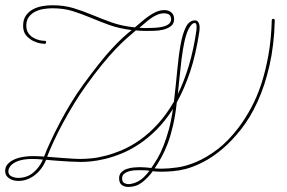

<svg xmlns="http://www.w3.org/2000/svg" viewBox="-76 -605 1112 745"><path d="M386.1 87.2Q386.1 72.3 394.9 63.5Q403.6 54.7 416 50.5Q428.4 46.2 442.1 44.9Q455.7 43.6 464.8 43.6Q477.2 43.6 489.3 44.6Q501.3 45.6 511.1 46.9Q522.1 31.2 534.5 10.4Q546.9 -10.4 557.9 -38.1Q569 -65.8 578.8 -101.2Q588.5 -136.7 595.1 -182.3Q565.1 -135.4 531.6 -101.9Q498 -68.4 463.5 -45.6Q429 -22.8 395.2 -9.1Q361.3 4.6 331.4 11.7Q301.4 18.9 277.3 21.2Q253.3 23.4 238.3 23.4Q212.9 22.8 193 21.8Q173.2 20.8 157.2 19.5Q141.3 18.2 127.9 17.3Q114.6 16.3 102.9 15Q87.9 52.1 58.9 74.5Q29.9 97 -5.2 97Q-26 97 -41 86.6Q-56 76.2 -56 59.2Q-56 41.7 -45.2 30.6Q-34.5 19.5 -18.2 12.7Q-2 5.9 16.3 3.3Q34.5 0.7 50.1 0.7Q73.6 0.7 95.1 2.6Q104.8 -23.4 120.8 -57.6Q136.7 -91.8 156.6 -129.6Q176.4 -167.3 199.5 -205.4Q222.7 -243.5 247.4 -277.3Q280.6 -322.9 307.3 -356.4Q334 -390 356.4 -414.4Q378.9 -438.8 397.8 -456.4Q416.7 -474 434.9 -488.3Q384.1 -494.8 346 -508.8Q307.9 -522.8 273.8 -537.1Q239.6 -551.4 205.1 -562.2Q170.6 -572.9 127 -572.9Q110.7 -572.9 92.8 -570Q74.9 -567.1 60.2 -559.6Q45.6 -552.1 35.8 -539.1Q26 -526 26 -505.2Q26 -488.9 33.5 -477.5Q41 -466.1 52.1 -459.3Q63.2 -452.5 75.5 -449.5Q87.9 -446.6 97.7 -446.6Q102.9 -446.6 102.9 -441.4Q102.9 -434.9 97 -434.9Q95.7 -434.9 82.7 -436.5Q69.7 -438.2 54.4 -445.3Q39.1 -452.5 26.4 -466.5Q13.7 -480.5 13.7 -505.2Q13.7 -529.3 24.7 -544.9Q35.8 -560.5 52.7 -569.3Q69.7 -578.1 89.5 -581.4Q109.4 -584.6 127 -584.6Q173.2 -584.6 210 -573.2Q246.7 -561.8 282.6 -546.9Q318.4 -531.9 357.4 -517.9Q396.5 -503.9 447.3 -498.7Q460.3 -509.1 473.6 -520.8Q487 -532.6 501.3 -542.6Q515.6 -552.7 530.6 -559.2Q545.6 -565.8 562.5 -565.8Q577.5 -565.8 588.5 -557Q599.6 -548.2 599.6 -531.2Q599.6 -513 587.2 -503.6Q574.9 -494.1 557.3 -489.9Q539.7 -485.7 521.2 -485.4Q502.6 -485 490.9 -485Q469.4 -485 451.2 -487Q432.3 -471.4 412.8 -453.8Q393.2 -436.2 370.1 -411.8Q347 -387.4 319.3 -353.5Q291.7 -319.7 256.5 -270.8Q233.1 -238.3 210.3 -200.8Q187.5 -163.4 167.6 -126.6Q147.8 -89.8 132.2 -56Q116.5 -22.1 106.8 3.3Q143.2 6.5 167.6 8.1Q192.1 9.8 206.7 10.7Q221.4 11.7 228.5 11.7Q235.7 11.7 238.3 11.7Q253.9 11.7 278.6 9.4Q303.4 7.2 333.7 -0.7Q363.9 -8.5 398.4 -23.1Q432.9 -37.8 467.8 -62.5Q502.6 -87.2 536.1 -123.7Q569.7 -160.2 599 -210.9Q599 -214.8 599.6 -216.8Q606.8 -278.6 612 -334.6Q617.2 -390.6 625 -433.3Q632.8 -475.9 645.8 -501Q658.9 -526 681 -526Q689.5 -526 694 -518.2Q698.6 -510.4 698.6 -497.4Q698.6 -490.9 697.9 -486.7Q697.3 -482.4 697.3 -481.1Q684.2 -393.9 661.8 -326.8Q639.3 -259.8 610 -207.7Q604.2 -154.9 594.7 -115.2Q585.3 -75.5 573.6 -45.2Q561.8 -15 549.2 7.5Q536.5 29.9 524.1 48.2Q529.9 48.8 536.8 49.2Q543.6 49.5 551.4 49.5Q577.5 49.5 612.3 44.6Q647.1 39.7 686.2 23.1Q725.3 6.5 767.3 -25.1Q809.2 -56.6 850.3 -110.7Q875.7 -144.5 898.4 -186.5Q921.2 -228.5 938.2 -280.3Q955.1 -332 965.8 -393.2Q976.6 -454.4 978.5 -526Q978.5 -531.9 984.4 -531.9Q990.2 -531.9 990.2 -525.4Q987.6 -429 969.7 -350.9Q951.8 -272.8 923.8 -211.3Q895.8 -149.7 860 -104.2Q824.2 -58.6 786.5 -26.7Q748.7 5.2 711.6 24.1Q674.5 43 643.9 50.8Q618.5 57.3 594.4 59.2Q570.3 61.2 551.4 61.2Q529.3 61.2 516.9 59.2Q498 85.3 474.9 102.9Q451.8 120.4 422.5 120.4Q407.6 120.4 397.1 113.3Q386.7 106.1 386.1 87.2ZM457 100.3Q471.4 93.1 483.7 80.7Q496.1 68.4 503.9 57.3Q488.9 55.3 468.1 55.3Q462.2 55.3 450.5 55.7Q438.8 56 427.1 58.9Q415.4 61.8 406.6 68.4Q397.8 74.9 397.8 87.2Q397.8 100.3 405.6 104.8Q413.4 109.4 422.5 109.4Q431.6 109.4 441.1 106.4Q450.5 103.5 457 100.3ZM-31.2 34.5Q-36.5 39.7 -40 46.2Q-43.6 52.7 -43.6 59.9Q-43.6 73.6 -31.2 79.4Q-18.9 85.3 -5.9 85.3Q28.6 85.3 53.1 64.8Q77.5 44.3 90.5 14.3Q80.7 13 70.3 12.4Q59.9 11.7 48.8 11.7Q26 11.7 4.9 16.6Q-16.3 21.5 -31.2 34.5ZM667.3 -509.1Q654.9 -495.4 647.1 -471Q639.3 -446.6 633.8 -412.8Q628.3 -378.9 624 -335.6Q619.8 -292.3 613.9 -239.6Q638 -288.4 656.6 -349.9Q675.1 -411.5 686.2 -487.6Q686.2 -489.6 686.5 -493.2Q686.8 -496.7 686.8 -500.7Q686.8 -506.5 685.5 -511.1Q684.2 -515.6 679 -515.6Q675.8 -515.6 672.5 -513.7Q669.3 -511.7 667.3 -509.1ZM490.9 -496.1Q507.2 -496.1 524.1 -497.1Q541 -498 555.3 -501.3Q569.7 -504.6 578.8 -511.7Q587.9 -518.9 587.9 -530.6Q586.6 -545.6 578.5 -549.5Q570.3 -553.4 561.2 -553.4Q546.9 -553.4 533.5 -547.5Q520.2 -541.7 508.1 -532.9Q496.1 -524.1 485 -514.3Q474 -504.6 464.8 -497.4Q471.4 -496.7 477.5 -496.4Q483.7 -496.1 490.9 -496.1Z"/></svg>

Font: League Script
Style: League Script
Weight: 400
Foundry: Haley Fiege
Version: Version 1.001